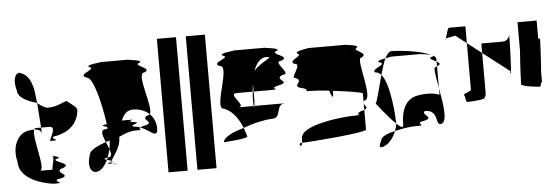

<svg xmlns="http://www.w3.org/2000/svg" viewBox="-43 -899 2455 841"><g transform="rotate(-5 1184.5 -478.5)"><path d="M13 -291C13 -201 155 -182 165 -182C221 -182 163 -188 180 -200C260 -212 169 -227 199 -244C266 -262 168 -276 180 -288C214 -296 178 -301 169 -304C177 -292 156 -244 165 -244H107C137 -244 84 -394 98 -426C88 -426 76 -425 62 -421C25 -409 -4 -360 13 -291ZM37 -604C37 -574 74 -554 121 -541L115 -591C110 -623 98 -664 63 -676C47 -689 20 -664 37 -604ZM98 -426C121 -425 129 -416 130 -404L129 -432H107C102 -432 100 -430 98 -426ZM121 -541 129 -432H165C203 -432 155 -370 165 -370C221 -370 163 -376 180 -388C260 -400 289 -446 294 -494C294 -510 264 -525 251 -538C235 -537 210 -516 165 -516C160 -516 142 -522 121 -541ZM169 -304C168 -306 167 -307 165 -307C163 -307 165 -306 169 -304Z M331 -293C313 -242 333 -208 364 -220C379 -226 393 -243 404 -266C393 -269 386 -272 408 -276C412 -287 416 -299 419 -312C415 -322 411 -333 406 -344C363 -329 331 -312 331 -293ZM346 -633C377 -633 405 -507 417 -422C382 -418 406 -414 418 -409C418 -407 419 -404 419 -402C417 -401 413 -401 409 -400C384 -400 394 -373 406 -344C412 -346 417 -348 423 -350C423 -337 421 -324 419 -312C426 -292 428 -276 409 -276H408C407 -272 406 -269 404 -266C410 -264 419 -262 424 -260C433 -280 466 -315 466 -356C466 -358 467 -360 467 -362C493 -375 518 -383 537 -383C585 -383 548 -387 562 -395C554 -398 545 -400 537 -400C501 -409 586 -416 528 -422C494 -429 566 -432 511 -432H484C494 -456 507 -472 528 -475C559 -478 588 -468 608 -449C629 -475 560 -633 600 -633C642 -650 551 -665 581 -677C612 -689 513 -695 537 -695H409C434 -695 334 -689 364 -677C394 -665 303 -650 346 -633ZM417 -254C395 -251 409 -249 425 -247C422 -249 421 -252 422 -255C421 -255 419 -254 417 -254ZM422 -255C432 -257 430 -258 424 -260C423 -258 422 -257 422 -255ZM425 -247C428 -245 432 -244 440 -244C463 -244 443 -245 425 -247ZM562 -395C603 -379 635 -335 635 -386C635 -410 625 -433 608 -449C606 -447 603 -445 600 -445C557 -428 636 -413 581 -401C571 -399 565 -397 562 -395Z M668 -188H752V-775H668Z M795 -188H879V-775H795Z M921 -298C935 -299 1035 -306 1025 -316C1021 -329 1018 -341 1013 -353C964 -339 924 -321 921 -298ZM933 -445C969 -432 995 -398 1013 -353C1062 -372 1114 -382 1140 -382C1186 -382 1157 -445 1203 -445H1068C1067 -437 1066 -433 1065 -445H996C1041 -445 950 -508 996 -508H1066C1067 -519 1068 -530 1070 -541V-508H1140C1203 -508 1127 -514 1184 -526C1242 -538 1157 -552 1203 -570C1249 -570 1157 -632 1203 -632C1249 -650 1151 -664 1184 -676C1218 -689 1112 -695 1140 -695H996C1024 -695 918 -689 951 -676C985 -664 888 -650 933 -632C979 -632 888 -445 933 -445ZM1064 -474C1064 -460 1064 -451 1065 -445H1068C1069 -453 1070 -464 1070 -464V-508H1066C1065 -496 1064 -485 1064 -474ZM1082 -597C1092 -630 1113 -654 1138 -654C1180 -654 1110 -635 1082 -597Z M1256 -552C1299 -535 1238 -520 1274 -507C1329 -495 1277 -489 1319 -489C1334 -489 1368 -487 1400 -483C1409 -457 1416 -442 1416 -472V-481C1474 -474 1544 -464 1546 -458V-421C1547 -423 1548 -425 1551 -427C1593 -427 1527 -614 1551 -614C1593 -632 1520 -646 1533 -658C1563 -671 1481 -677 1489 -677H1319C1344 -677 1262 -671 1274 -658C1305 -646 1232 -632 1256 -614C1299 -614 1232 -552 1256 -552ZM1258 -266C1242 -266 1257 -236 1262 -266ZM1262 -266C1309 -267 1542 -286 1546 -299V-386C1543 -385 1538 -383 1533 -382C1496 -370 1548 -364 1489 -364C1464 -364 1263 -348 1263 -285C1263 -277 1263 -271 1262 -266ZM1483 -636C1485 -637 1487 -637 1489 -637C1495 -637 1492 -637 1483 -636ZM1546 -386C1567 -394 1550 -403 1546 -413ZM1546 -413V-421C1545 -418 1545 -416 1546 -413Z M1598 -409C1598 -409 1647 -345 1680 -314V-318C1680 -335 1673 -486 1634 -532C1619 -478 1606 -420 1598 -409ZM1608 -244C1591 -216 1602 -210 1624 -222C1643 -231 1662 -256 1672 -282C1637 -274 1608 -262 1608 -244ZM1608 -545C1617 -545 1627 -540 1634 -532C1642 -559 1649 -584 1658 -603C1641 -600 1621 -595 1626 -589C1675 -577 1585 -562 1608 -545ZM1658 -603C1677 -607 1693 -608 1670 -608H1810C1807 -608 1848 -605 1862 -599C1809 -625 1708 -632 1688 -632C1677 -632 1667 -621 1658 -603ZM1672 -282C1717 -293 1750 -295 1758 -295C1824 -295 1764 -301 1790 -313C1864 -325 1787 -340 1810 -358C1871 -358 1850 -295 1872 -295C1908 -295 1893 -381 1880 -452V-423C1858 -434 1805 -436 1768 -424C1736 -412 1710 -377 1710 -306C1710 -290 1698 -297 1680 -314C1679 -304 1676 -293 1672 -282ZM1854 -589C1849 -583 1867 -576 1880 -569V-580C1880 -587 1875 -592 1866 -597C1869 -595 1867 -592 1854 -589ZM1862 -599C1863 -598 1865 -598 1866 -597C1865 -598 1864 -598 1862 -599ZM1872 -545C1863 -545 1871 -502 1880 -452V-548ZM1880 -548C1900 -556 1893 -562 1880 -569Z M1925 -662C1926 -661 1928 -663 1929 -666C1926 -665 1924 -663 1925 -662ZM1929 -666C1937 -669 1956 -671 1971 -675L2019 -638V-712H1947C1940 -712 1934 -678 1929 -666ZM1987 -412C1993 -406 1991 -381 1999 -381C2008 -381 2066 -384 2073 -390C2079 -396 2082 -404 2082 -412V-589L2019 -638V-434C2019 -425 1981 -418 1987 -412ZM2082 -589 2197 -500C2205 -500 2191 -497 2198 -490C2204 -484 2207 -647 2207 -661C2206 -644 2192 -631 2176 -631H2082ZM2207 -661V-662Z M2240 -438C2240 -428 2311 -420 2322 -420C2324 -420 2326 -427 2328 -438H2332V-484C2337 -542 2340 -620 2340 -626C2340 -628 2337 -630 2332 -632V-710H2248V-583C2243 -525 2240 -444 2240 -438Z"/></g></svg>

Font: bitstorm
Style: maxcn
Weight: 400
Version: Version 0.2